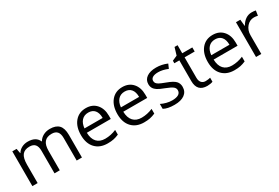

<svg xmlns="http://www.w3.org/2000/svg" viewBox="63 -1605 3725 2560"><g transform="rotate(-30 1926.0 -324.5)"><path d="M768.1 0V-348.1Q768.1 -412.1 740.7 -444.1Q713.4 -476.1 655.8 -476.1Q580.1 -476.1 543.9 -432.6Q507.8 -389.2 507.8 -298.8V0H426.8V-348.1Q426.8 -412.1 399.4 -444.1Q372.1 -476.1 314 -476.1Q237.8 -476.1 202.4 -430.4Q167 -384.8 167 -280.8V0H85.9V-535.2H151.9L165 -461.9H168.9Q191.9 -501 233.6 -522.9Q275.4 -544.9 327.1 -544.9Q452.6 -544.9 491.2 -454.1H495.1Q519 -496.1 564.5 -520.5Q609.9 -544.9 668 -544.9Q758.8 -544.9 804 -498.3Q849.1 -451.7 849.1 -349.1V0Z M1242.2 9.8Q1123.5 9.8 1054.9 -62.5Q986.3 -134.8 986.3 -263.2Q986.3 -392.6 1050 -468.8Q1113.8 -544.9 1221.2 -544.9Q1321.8 -544.9 1380.4 -478.8Q1439 -412.6 1439 -304.2V-252.9H1070.3Q1072.8 -158.7 1117.9 -109.9Q1163.1 -61 1245.1 -61Q1331.5 -61 1416 -97.2V-24.9Q1373 -6.3 1334.7 1.7Q1296.4 9.8 1242.2 9.8ZM1220.2 -477.1Q1155.8 -477.1 1117.4 -435.1Q1079.1 -393.1 1072.3 -318.8H1352.1Q1352.1 -395.5 1317.9 -436.3Q1283.7 -477.1 1220.2 -477.1Z M1803.2 9.8Q1684.6 9.8 1616 -62.5Q1547.4 -134.8 1547.4 -263.2Q1547.4 -392.6 1611.1 -468.8Q1674.8 -544.9 1782.2 -544.9Q1882.8 -544.9 1941.4 -478.8Q2000 -412.6 2000 -304.2V-252.9H1631.3Q1633.8 -158.7 1679 -109.9Q1724.1 -61 1806.2 -61Q1892.6 -61 1977.1 -97.2V-24.9Q1934.1 -6.3 1895.8 1.7Q1857.4 9.8 1803.2 9.8ZM1781.2 -477.1Q1716.8 -477.1 1678.5 -435.1Q1640.1 -393.1 1633.3 -318.8H1913.1Q1913.1 -395.5 1878.9 -436.3Q1844.7 -477.1 1781.2 -477.1Z M2483.4 -146Q2483.4 -71.3 2427.7 -30.8Q2372.1 9.8 2271.5 9.8Q2165 9.8 2105.5 -23.9V-99.1Q2144 -79.6 2188.2 -68.4Q2232.4 -57.1 2273.4 -57.1Q2336.9 -57.1 2371.1 -77.4Q2405.3 -97.7 2405.3 -139.2Q2405.3 -170.4 2378.2 -192.6Q2351.1 -214.8 2272.5 -245.1Q2197.8 -272.9 2166.3 -293.7Q2134.8 -314.5 2119.4 -340.8Q2104 -367.2 2104 -403.8Q2104 -469.2 2157.2 -507.1Q2210.4 -544.9 2303.2 -544.9Q2389.6 -544.9 2472.2 -509.8L2443.4 -443.8Q2362.8 -477.1 2297.4 -477.1Q2239.7 -477.1 2210.4 -459Q2181.2 -440.9 2181.2 -409.2Q2181.2 -387.7 2192.1 -372.6Q2203.1 -357.4 2227.5 -343.8Q2252 -330.1 2321.3 -304.2Q2416.5 -269.5 2450 -234.4Q2483.4 -199.2 2483.4 -146Z M2788.1 -57.1Q2809.6 -57.1 2829.6 -60.3Q2849.6 -63.5 2861.3 -66.9V-4.9Q2848.1 1.5 2822.5 5.6Q2796.9 9.8 2776.4 9.8Q2621.1 9.8 2621.1 -153.8V-472.2H2544.4V-511.2L2621.1 -544.9L2655.3 -659.2H2702.1V-535.2H2857.4V-472.2H2702.1V-157.2Q2702.1 -108.9 2725.1 -83Q2748 -57.1 2788.1 -57.1Z M3194.3 9.8Q3075.7 9.8 3007.1 -62.5Q2938.5 -134.8 2938.5 -263.2Q2938.5 -392.6 3002.2 -468.8Q3065.9 -544.9 3173.3 -544.9Q3273.9 -544.9 3332.5 -478.8Q3391.1 -412.6 3391.1 -304.2V-252.9H3022.5Q3024.9 -158.7 3070.1 -109.9Q3115.2 -61 3197.3 -61Q3283.7 -61 3368.2 -97.2V-24.9Q3325.2 -6.3 3286.9 1.7Q3248.5 9.8 3194.3 9.8ZM3172.4 -477.1Q3107.9 -477.1 3069.6 -435.1Q3031.2 -393.1 3024.4 -318.8H3304.2Q3304.2 -395.5 3270 -436.3Q3235.8 -477.1 3172.4 -477.1Z M3773.4 -544.9Q3809.1 -544.9 3837.4 -539.1L3826.2 -463.9Q3793 -471.2 3767.6 -471.2Q3702.6 -471.2 3656.5 -418.5Q3610.4 -365.7 3610.4 -287.1V0H3529.3V-535.2H3596.2L3605.5 -436H3609.4Q3639.2 -488.3 3681.2 -516.6Q3723.1 -544.9 3773.4 -544.9Z"/></g></svg>

Font: f05544669
Style: Regular
Weight: 400
Foundry: Ascender Corporation
Version: Version 1.10